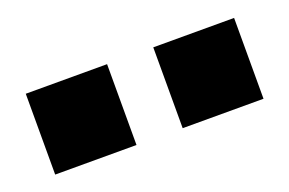

<svg xmlns="http://www.w3.org/2000/svg" viewBox="-40 -853 564 375"><g transform="rotate(-20 242.5 -665.0)"><path d="M291 -581V-749H459V-581ZM26 -581V-749H195V-581Z"/></g></svg>

Font: M PLUS 1 Thin ExtraBold
Style: Regular
Weight: 800
Version: Version 1.001